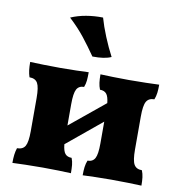

<svg xmlns="http://www.w3.org/2000/svg" viewBox="-81 -791 818 869"><g transform="rotate(10 328.5 -356.5)"><path d="M33 3Q33 -19 35 -35Q37 -51 42 -66Q69 -66 79.5 -84.5Q90 -103 90 -153V-305Q90 -355 79.5 -373.5Q69 -392 42 -392Q37 -407 35 -423Q33 -439 33 -461Q55 -460 93.5 -459Q132 -458 172 -458Q209 -458 245 -459Q281 -460 302 -461Q302 -439 300.5 -423Q299 -407 293 -392Q269 -392 259 -373.5Q249 -355 249 -305V-207L409 -338Q406 -368 396 -380Q386 -392 366 -392Q360 -407 358 -423Q356 -439 356 -461Q378 -460 414 -459Q450 -458 487 -458Q527 -458 565.5 -459Q604 -460 626 -461Q626 -439 624 -423Q622 -407 616 -392Q590 -392 579.5 -373.5Q569 -355 569 -305V-153Q569 -103 579.5 -84.5Q590 -66 616 -66Q622 -51 624 -35Q626 -19 626 3Q604 2 565.5 1Q527 0 487 0Q450 0 414 1Q378 2 356 3Q356 -19 358 -35Q360 -51 366 -66Q390 -66 400 -84.5Q410 -103 410 -153V-253L250 -121Q253 -90 263 -78Q273 -66 293 -66Q299 -51 300.5 -35Q302 -19 302 3Q281 2 245 1Q209 0 172 0Q132 0 93.5 1Q55 2 33 3ZM306 -534Q277 -576 247.5 -613.5Q218 -651 176 -690Q208 -704 246 -710.5Q284 -717 323 -716Q334 -677 352.5 -632Q371 -587 392 -547Q362 -533 306 -534Z"/></g></svg>

Font: Vollkorn ExtraBold
Style: Regular
Weight: 800
Designer: Friedrich Althausen
Foundry: Friedrich Althausen
Version: Version 5.000; ttfautohint (v1.8.3)